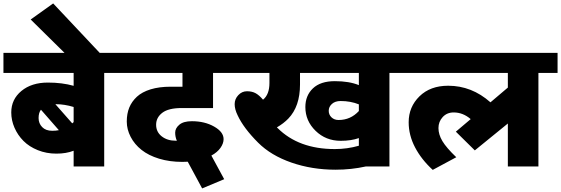

<svg xmlns="http://www.w3.org/2000/svg" viewBox="-35 -958 3229 1105"><path d="M265.4 -205.3Q286.7 -205.3 303.8 -208.8L200.7 -326.6Q187.1 -309.4 187.1 -278.6Q187.1 -247.7 207.8 -226.5Q228.5 -205.3 265.4 -205.3ZM380.7 -248.2Q386.2 -251.8 388.8 -255.8V-342.3Q335.7 -358.4 286.1 -358.4H283.6ZM388.8 0V-90.5Q346.3 -73.8 289.2 -73.8Q232.1 -73.8 182.5 -93.8Q133 -113.8 100.1 -146.9Q67.2 -180 48.5 -222.7Q29.8 -265.4 29.8 -310.9Q29.8 -386.2 88.2 -434.5Q146.6 -482.8 240.6 -482.8Q322.5 -482.8 388.8 -464.1V-538.4H-15.2V-653.7H675.4V-538.4H564.7V0Z M562.2 -628.9H361.5L141.6 -845.8L271 -938.3Z M1014.2 -26.3Q941.4 -26.3 880.7 -44.7Q820 -63.2 779.6 -95.3Q739.1 -127.4 716.9 -170.4Q694.6 -213.3 694.6 -258.6Q694.6 -303.8 709 -339Q723.5 -374.1 753 -401.4Q782.6 -428.7 831.9 -443.9Q881.2 -459 946.9 -459H1015.2V-538.4H645.1V-653.7H1306.4V-538.4H1191.1V-336.2H1010.1Q934.8 -336.2 899.1 -308.9Q863.5 -281.6 863.5 -240.1Q863.5 -198.7 895.6 -173.4Q927.7 -148.1 976.7 -148.1H982.8Q973.2 -169.9 973.2 -194.9Q973.2 -219.9 997 -240.1Q1020.7 -260.4 1069.3 -260.4Q1143.1 -260.4 1197.4 -229.5Q1251.8 -198.7 1251.8 -157.2Q1251.8 -132.5 1233.8 -106.9Q1215.9 -81.4 1181.5 -62.7L1255.3 73.3L1128.4 126.4L1045.5 -27.3Q1025.3 -26.3 1014.2 -26.3Z M1913.5 -267.4Q1982.8 -267.4 2030.3 -319V-357.4Q1982.8 -376.6 1925.2 -376.6Q1893.8 -376.6 1875.4 -360Q1856.9 -343.3 1856.9 -320.5Q1856.9 -297.8 1872.9 -282.6Q1888.8 -267.4 1913.5 -267.4ZM1896.4 18.7Q1760.9 18.7 1642.6 -22.2Q1524.3 -63.2 1450.5 -137Q1367 -220.4 1332.7 -294.2Q1315.5 -329.1 1315.5 -358.7Q1315.5 -388.3 1336.5 -410.5Q1357.4 -432.8 1386.5 -432.8Q1415.6 -432.8 1436 -421.6Q1456.5 -410.5 1478.8 -384.2Q1515.7 -414.1 1515.7 -480.3V-538.4H1286.1V-653.7H2317V-538.4H2206.3V0H2070.8Q1986.3 18.7 1896.4 18.7ZM1891.8 -100.1Q1963.6 -100.1 2030.3 -119.3V-163.3Q1986.3 -147.6 1925.7 -147.6Q1840.2 -147.6 1781.3 -205Q1722.4 -262.4 1722.4 -341.8Q1722.4 -408 1765.9 -449.4Q1809.4 -490.9 1892.1 -490.9Q1974.7 -490.9 2030.3 -468.1V-538.4H1691.6V-471.7Q1691.6 -345.3 1624.4 -275.5Q1597.6 -247.7 1558.6 -225L1562.2 -221.4Q1683.5 -100.1 1891.8 -100.1Z M2317 -254.3Q2317 -342.8 2379.2 -403.7Q2441.4 -464.6 2544.5 -464.6Q2680 -464.6 2787.7 -369.1L2887.8 -454V-538.4H2267.4V-653.7H3173.9V-538.4H3063.7V0H2887.8V-247.2L2697.7 -92.5L2588.5 -200.2L2673.9 -272.5Q2629.4 -310.9 2575.8 -310.9Q2537.4 -310.9 2512.9 -284.4Q2488.4 -257.8 2488.4 -220.9Q2488.4 -184 2511.1 -145.9Q2533.9 -107.7 2591 -53.1L2455.5 19.7Q2390.3 -39.9 2353.6 -110Q2317 -180 2317 -254.3Z"/></svg>

Font: Khula ExtraBold
Style: Regular
Weight: 800
Designer: Erin McLaughlin, Steve Matteson
Version: Version 1.002;PS 1.0;hotconv 1.0.72;makeotf.lib2.5.5900; ttf